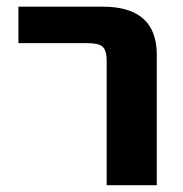

<svg xmlns="http://www.w3.org/2000/svg" viewBox="-20 -543 538 565"><path d="M34.2 -416V-523.4H282.2Q442.4 -523.4 441.4 -379.9V2H293.9V-363.3Q293.9 -394.5 282.2 -405.3Q270.5 -416 238.3 -416Z"/></svg>

Font: Gen Shin Gothic Bold
Style: Bold
Weight: 700
Designer: [Source Han Sans]
Ryoko NISHIZUKA  (kana & ideographs); Paul D. Hunt (Latin, Greek & Cyrillic); Wenlong ZHANG  (bopomofo
Version: Version 1.002.20150607